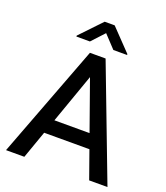

<svg xmlns="http://www.w3.org/2000/svg" viewBox="-162 -1025 984 1136"><g transform="rotate(20 330.0 -457.0)"><path d="M126 0H10.7L280.3 -710.9H352.5L348.6 -628.9ZM311 -628.9 306.6 -710.9H378.9L649.4 0H534.2ZM524.4 -173.8H130.9V-263.7H524.4ZM491.2 -779.3V-773.9H404.8L330.6 -853L257.3 -773.9H171.9V-779.8L299.3 -913.6H362.3Z"/></g></svg>

Font: Heebo Medium
Style: Regular
Weight: 500
Designer: Oded Ezer
Foundry: Ezer Type House
Version: Version 3.100